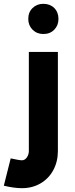

<svg xmlns="http://www.w3.org/2000/svg" viewBox="-87 -751 392 1005"><path d="M28 88Q43 88 53.5 73Q64 58 64 39V-479H216V39Q216 95 192 139.5Q168 184 125 209Q82 234 28 234Q-13 234 -67 221L-31 78Q13 88 28 88ZM219 -652Q219 -618 197 -595.5Q175 -573 140 -573Q106 -573 83.5 -595.5Q61 -618 61 -652Q61 -687 83.5 -709Q106 -731 140 -731Q175 -731 197 -709Q219 -687 219 -652Z"/></svg>

Font: SUITE Heavy
Style: Regular
Weight: 900
Designer: Sun
Foundry: Sun
Version: Version 2.040